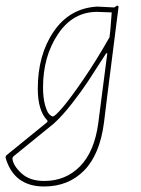

<svg xmlns="http://www.w3.org/2000/svg" viewBox="-78 -479 512 696"><path d="M277 -455 336 -452 347 -459 352 -456 311 -133 299 -35Q284 81 227 139Q170 197 82 197Q-28 197 -58 92L-56 85L94 -37V-42Q59 -77 59 -158Q59 -280 116.5 -364.5Q174 -449 273 -455ZM78 -162Q78 -125 85 -99.5Q92 -74 100 -65.5Q108 -57 114 -57Q121 -57 149 -89.5Q177 -122 224.5 -191.5Q272 -261 319 -344L322 -370L327 -434L274 -436Q186 -436 132 -355Q78 -274 78 -162ZM82 177Q160 177 212 124Q264 71 278 -31L311 -286H307Q264 -219 241 -184Q218 -149 183 -104Q148 -59 117 -31L-27 86Q-33 91 -33 96Q-30 122 0 149.5Q30 177 82 177Z"/></svg>

Font: Alegreya Sans SC Thin
Style: Italic
Weight: 100
Italic angle: -7°
Designer: Juan Pablo del Peral
Foundry: Huerta Tipografica
Version: Version 2.007